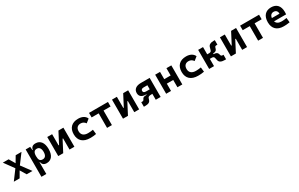

<svg xmlns="http://www.w3.org/2000/svg" viewBox="295 -2408 7027 4514"><g transform="rotate(-30 3808.5 -151.0)"><path d="M39.6 0H197.3L291 -162.1L388.7 0H546.4L354 -259.8L546.4 -517.6H388.7L293 -355.5L197.3 -517.6H39.6L229.5 -255.9Z M659.7 224.6H792V-93.8H802.7C813 -24.9 857.9 9.8 930.2 9.8C1058.6 9.8 1133.3 -85.4 1133.3 -258.3C1133.3 -429.2 1058.6 -527.3 929.2 -527.3C850.6 -527.3 812 -493.2 799.8 -423.8H790.5L782.2 -517.6H659.7ZM792 -258.3C792 -358.4 825.7 -402.8 893.1 -402.8C960 -402.8 998 -350.1 998 -258.3C998 -163.1 961.9 -114.7 893.1 -114.7C817.9 -114.7 792 -157.7 792 -258.3Z M1245.6 0H1380.4L1538.1 -302.7H1551.8V0H1684.1V-517.6H1549.3L1391.6 -214.8H1377.9V-517.6H1245.6Z M2111.3 9.8C2164.6 9.8 2222.2 6.8 2274.9 -4.9L2261.2 -128.4C2216.8 -120.6 2169.9 -115.7 2123 -115.7C2013.2 -115.7 1951.2 -167.5 1951.2 -264.6C1951.2 -352.5 2000 -401.9 2083 -401.9C2135.7 -401.9 2181.2 -376.5 2210 -331.5L2305.7 -407.7C2273.4 -483.9 2193.8 -527.3 2086.9 -527.3C1913.1 -527.3 1815.9 -428.7 1815.9 -259.8C1815.9 -85.9 1922.9 9.8 2111.3 9.8Z M2570.8 0H2702.6V-394.5H2894V-517.6H2379.4V-394.5H2570.8Z M3003.4 0H3138.2L3295.9 -302.7H3309.6V0H3441.9V-517.6H3307.1L3149.4 -214.8H3135.7V-517.6H3003.4Z M3748.5 -221.7H3764.6V-207.5C3710.9 -207.5 3668 -201.7 3654.8 -170.9L3646.5 -154.3C3635.3 -128.9 3619.6 -120.6 3593.3 -120.6H3568.8V2.4H3598.1C3689.9 2.4 3738.3 -15.6 3757.3 -84L3764.2 -106.9C3774.9 -147 3795.9 -160.6 3874 -160.6H3893.1V0H4025.4V-517.6H3787.6C3657.2 -517.6 3583 -459.5 3583 -357.9C3583 -271.5 3643.1 -221.7 3748.5 -221.7ZM3893.1 -283.7H3791.5C3743.2 -283.7 3718.3 -302.2 3718.3 -338.4C3718.3 -375.5 3743.2 -394.5 3791.5 -394.5H3893.1Z M4481.4 0H4613.8V-517.6H4481.4V-319.8H4307.6V-517.6H4175.3V0H4307.6V-198.2H4481.4Z M5041 9.8C5094.2 9.8 5151.9 6.8 5204.6 -4.9L5190.9 -128.4C5146.5 -120.6 5099.6 -115.7 5052.7 -115.7C4942.9 -115.7 4880.9 -167.5 4880.9 -264.6C4880.9 -352.5 4929.7 -401.9 5012.7 -401.9C5065.4 -401.9 5110.8 -376.5 5139.6 -331.5L5235.4 -407.7C5203.1 -483.9 5123.5 -527.3 5016.6 -527.3C4842.8 -527.3 4745.6 -428.7 4745.6 -259.8C4745.6 -85.9 4852.5 9.8 5041 9.8Z M5342.3 0H5474.6V-197.3H5526.9C5563.5 -197.3 5585.4 -183.1 5591.3 -157.2L5608.9 -80.6C5622.1 -24.9 5675.3 2.4 5763.2 2.4H5800.8V-120.6H5776.4C5753.4 -120.6 5738.8 -129.4 5732.9 -147L5719.7 -188.5C5709 -226.6 5671.9 -248 5616.2 -248H5606V-269.5H5611.3C5664.6 -269.5 5699.2 -291 5710 -329.1L5723.1 -370.6C5729 -388.2 5743.7 -397 5766.6 -397H5795.9V-520H5758.3C5678.7 -520 5628.9 -492.7 5612.8 -437L5591.3 -360.4C5584.5 -334.5 5563 -320.3 5526.9 -320.3H5474.6V-517.6H5342.3Z M5933.1 0H6067.9L6225.6 -302.7H6239.3V0H6371.6V-517.6H6236.8L6079.1 -214.8H6065.4V-517.6H5933.1Z M6672.4 0H6804.2V-394.5H6995.6V-517.6H6481V-394.5H6672.4Z M7365.2 9.8C7407.2 9.8 7462.4 7.8 7528.8 -3.9L7516.1 -128.9C7468.8 -120.1 7423.8 -115.2 7377 -115.2C7295.9 -115.2 7242.7 -146.5 7222.7 -206.5H7551.3C7553.2 -227.5 7554.2 -249 7554.2 -273.4C7554.2 -438.5 7469.7 -527.3 7322.3 -527.3C7171.4 -527.3 7084.5 -428.7 7084.5 -259.8C7084.5 -85.9 7186 9.8 7365.2 9.8ZM7216.3 -298.3C7225.6 -367.7 7263.7 -406.2 7323.2 -406.2C7386.7 -406.2 7424.3 -368.2 7424.3 -298.3Z"/></g></svg>

Font: CaskaydiaCove Nerd Font
Style: Bold
Weight: 700
Designer: Aaron Bell
Foundry: Saja Typeworks
Version: Version 2111.1;Nerd Fonts 2.3.0